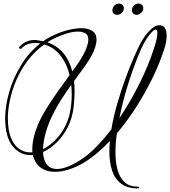

<svg xmlns="http://www.w3.org/2000/svg" viewBox="-20 -912 954 1076"><path d="M753 144Q694 144 658.5 117Q623 90 608 43.5Q593 -3 593 -63Q593 -92 596 -122Q558 -82 518.5 -49.5Q479 -17 441 5Q399 28 360.5 39.5Q322 51 289 51Q240 51 207 26.5Q174 2 164 -44Q160 -43 156.5 -43Q153 -43 149 -43Q91 -43 50 -94Q9 -145 9 -250Q9 -317 31 -394.5Q53 -472 97 -545Q141 -618 206 -669Q203 -669 200 -669.5Q197 -670 194 -670Q190 -671 185 -671Q180 -671 175 -671Q154 -671 134.5 -664Q115 -657 100 -640Q98 -638 95 -638Q91 -638 88 -642Q85 -646 89 -650Q124 -688 173 -688Q178 -688 183 -687.5Q188 -687 193 -686L222 -681Q252 -702 289 -718.5Q326 -735 364.5 -744.5Q403 -754 436 -754Q473 -754 497 -739Q521 -724 521 -689Q521 -667 509 -634.5Q497 -602 468 -559Q457 -542 437.5 -516Q418 -490 395 -458Q398 -430 398 -400Q398 -380 396.5 -359Q395 -338 393 -315Q386 -251 360 -200Q334 -149 297.5 -113.5Q261 -78 221 -60Q223 -17 242 9Q261 35 300 35Q323 35 354 24Q385 13 424 -11Q471 -40 516 -85.5Q561 -131 604 -187Q616 -259 637.5 -332.5Q659 -406 683.5 -473Q708 -540 730.5 -591Q753 -642 767 -669Q789 -710 816.5 -738.5Q844 -767 866 -770Q893 -773 903.5 -756Q914 -739 914 -713Q914 -678 901 -639Q876 -560 835.5 -476.5Q795 -393 744 -313Q693 -233 635 -165Q631 -137 629 -110.5Q627 -84 627 -59Q627 -3 639 40.5Q651 84 678.5 109Q706 134 752 134Q760 134 760 139Q760 144 753 144ZM649 -250Q712 -343 762 -444.5Q812 -546 840 -632Q852 -667 857 -690.5Q862 -714 862 -727Q862 -746 852 -746Q842 -746 822 -722.5Q802 -699 782 -661Q771 -640 754 -598Q737 -556 717.5 -500Q698 -444 680 -380Q662 -316 649 -250ZM385 -512Q396 -526 405 -539Q414 -552 421 -562Q451 -608 463 -639.5Q475 -671 475 -690Q475 -717 457.5 -726Q440 -735 418 -735Q391 -735 359.5 -726Q328 -717 298 -703.5Q268 -690 245 -675Q300 -656 334.5 -615Q369 -574 385 -512ZM149 -58Q152 -58 155 -58Q158 -58 162 -59Q161 -64 161 -69Q161 -74 161 -79Q161 -105 168 -137.5Q175 -170 190 -207Q210 -255 241.5 -305.5Q273 -356 307 -404Q341 -452 370 -491Q355 -554 319.5 -600Q284 -646 228 -663Q174 -624 135 -572Q96 -520 71.5 -463Q47 -406 35.5 -350.5Q24 -295 24 -250Q24 -182 41.5 -139.5Q59 -97 87.5 -77.5Q116 -58 149 -58ZM221 -76Q257 -94 290.5 -127.5Q324 -161 347.5 -209Q371 -257 378 -317Q380 -334 381 -349.5Q382 -365 382 -381Q382 -411 379 -436Q351 -397 323 -353.5Q295 -310 275 -268Q250 -218 236 -167.5Q222 -117 221 -76ZM747 -829Q733 -829 726 -836.5Q719 -844 719 -854Q719 -869 730 -880.5Q741 -892 755 -892Q768 -892 775.5 -884.5Q783 -877 783 -866Q783 -852 771.5 -840.5Q760 -829 747 -829ZM638 -829Q624 -829 617 -836.5Q610 -844 610 -854Q610 -869 621 -880.5Q632 -892 646 -892Q659 -892 666.5 -884.5Q674 -877 674 -866Q674 -852 662.5 -840.5Q651 -829 638 -829Z"/></svg>

Font: Mea Culpa
Style: Regular
Weight: 400
Designer: Robert E. Leuschke
Foundry: Robert E. Leuschke
Version: Version 1.010; ttfautohint (v1.8.3)